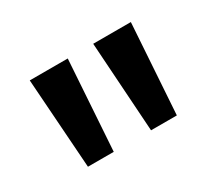

<svg xmlns="http://www.w3.org/2000/svg" viewBox="-65 -824 528 477"><g transform="rotate(-30 199.0 -585.0)"><path d="M163 -714 146 -456H72L54 -714ZM344 -714 327 -456H253L236 -714Z"/></g></svg>

Font: Noto Sans Thai ExtCond Med
Style: Regular
Weight: 500
Width: 2
Designer: Monotype Design Team
Foundry: Monotype Imaging Inc.
Version: Version 2.002; ttfautohint (v1.8.4.7-5d5b)